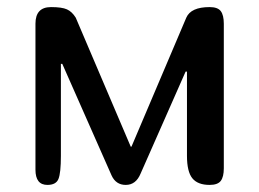

<svg xmlns="http://www.w3.org/2000/svg" viewBox="-20 -522 732 542"><path d="M80.1 -43V-455.1Q80.1 -502 124 -502Q154.8 -502 168.9 -495.6Q183.1 -489.3 193.8 -472.2L349.1 -107.9H351.1L505.9 -472.2Q519 -502 571.8 -502Q594.7 -502 603.3 -490.5Q611.8 -479 611.8 -455.1V-46.9Q611.8 -22.9 603.3 -11.5Q594.7 0 571.8 0Q538.1 0 522.9 -18.8Q507.8 -37.6 507.8 -82V-319.8H503.9L377 -32.2Q363.8 0 335 0Q307.1 0 294.9 -26.9L155.8 -341.8H151.9V-82Q151.9 -33.7 145 -16.8Q138.2 0 113.8 0Q80.1 0 80.1 -43Z"/></svg>

Font: Marmelad
Style: Regular
Weight: 400
Designer: Manvel Shmavonyan
Foundry: Cyreal (www.cyreal.org)
Version: Version 1.000